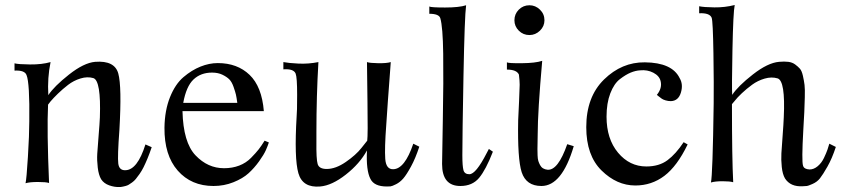

<svg xmlns="http://www.w3.org/2000/svg" viewBox="-20 -731 3371 767"><path d="M586 -143Q578 -119 569.5 -98.5Q561 -78 553.5 -63Q546 -48 537.5 -36Q529 -24 522.5 -16Q516 -8 507.5 -2Q499 4 494 7Q489 10 481.5 12Q474 14 471 14.5Q468 15 462 16H456Q438 17 416.5 9.5Q395 2 384 -15Q374 -32 370.5 -61.5Q367 -91 368.5 -116.5Q370 -142 374 -190Q378 -238 379 -262Q384 -409 353 -419Q329 -426 301.5 -417.5Q274 -409 252 -392Q230 -375 211.5 -357Q193 -339 182 -326L172 -313Q167 -211 176 0Q164 -4 131.5 -4Q99 -4 82 1Q86 -15 91.5 -104.5Q97 -194 97 -246Q99 -400 86 -431Q79 -451 38 -449V-478Q53 -474 100 -473.5Q147 -473 182 -483Q169 -420 173 -351Q196 -386 255.5 -433Q315 -480 360 -484Q438 -490 452.5 -437.5Q467 -385 457 -212Q449 -105 452.5 -77.5Q456 -50 481 -51Q529 -52 561 -154Z M1054 -162Q1050 -149 1042 -131Q1034 -113 1015 -86.5Q996 -60 973 -39Q950 -18 912.5 -3Q875 12 833 12Q744 12 690 -49.5Q636 -111 637 -221Q638 -290 659 -342.5Q680 -395 713 -423Q746 -451 781 -465Q816 -479 850 -479Q928 -479 977 -432Q1026 -385 1034 -287H709Q712 -162 761 -110.5Q810 -59 875 -59Q908 -59 935.5 -69.5Q963 -80 983 -100.5Q1003 -121 1013.5 -134.5Q1024 -148 1037 -169ZM928 -320Q925 -342 922.5 -353Q920 -364 913 -384Q906 -404 896 -414Q886 -424 868.5 -432.5Q851 -441 827 -441Q782 -441 753 -413.5Q724 -386 712 -320Z M1655 -145Q1640 -99 1622 -66Q1604 -33 1591 -18Q1578 -3 1562 5Q1546 13 1540 13.5Q1534 14 1525 14Q1475 14 1460 -16Q1442 -50 1446 -130Q1417 -77 1361.5 -33.5Q1306 10 1259 14Q1189 20 1172 -39Q1155 -98 1165 -266Q1167 -282 1167 -352Q1167 -422 1161 -437Q1153 -457 1112 -454V-483Q1132 -479 1172 -477Q1212 -475 1252 -483Q1244 -347 1244 -203Q1244 -190 1244 -167Q1243 -95 1249 -75.5Q1255 -56 1285 -56Q1321 -56 1361.5 -84Q1402 -112 1424 -140L1447 -169Q1450 -192 1448 -322.5Q1446 -453 1446 -483Q1457 -479 1491 -478.5Q1525 -478 1541 -483Q1541 -481 1537.5 -435Q1534 -389 1529.5 -327.5Q1525 -266 1523 -232Q1516 -139 1519 -96.5Q1522 -54 1551 -55Q1597 -56 1631 -157Z M1949 -125Q1921 -53 1894 -20.5Q1867 12 1819 12Q1746 12 1746 -76Q1746 -97 1749 -253Q1752 -409 1750.5 -516.5Q1749 -624 1739 -658Q1734 -676 1695 -676V-705Q1702 -701 1758 -701Q1814 -701 1842 -710Q1836 -666 1831.5 -427Q1827 -188 1827 -111Q1827 -67 1831.5 -51Q1836 -35 1855 -35Q1881 -35 1924 -119Q1930 -130 1933 -136Z M2155 -650Q2155 -626 2137 -608.5Q2119 -591 2095 -591Q2070 -591 2052.5 -608.5Q2035 -626 2035 -650Q2035 -675 2052.5 -692.5Q2070 -710 2095 -710Q2119 -710 2137 -692.5Q2155 -675 2155 -650ZM2272 -147Q2225 12 2143 12Q2082 12 2064 -43Q2047 -96 2050 -251Q2051 -272 2053.5 -325Q2056 -378 2056 -392.5Q2056 -407 2053 -433Q2044 -453 2005 -453V-482Q2010 -478 2064.5 -478.5Q2119 -479 2146 -488Q2128 -284 2128 -195Q2128 -184 2127.5 -165Q2127 -146 2127 -135.5Q2127 -125 2127.5 -110.5Q2128 -96 2130.5 -88Q2133 -80 2137.5 -71.5Q2142 -63 2149.5 -58.5Q2157 -54 2167 -53Q2209 -49 2246 -155Z M2727 -154Q2685 -67 2634 -28.5Q2583 10 2518 10Q2444 10 2383 -50Q2322 -110 2322 -223Q2322 -344 2393 -413.5Q2464 -483 2556 -482Q2665 -481 2695 -419Q2710 -394 2700 -361Q2690 -328 2660 -327Q2649 -327 2639 -330Q2629 -333 2624 -336.5Q2619 -340 2612 -345.5Q2605 -351 2604 -352Q2626 -379 2619 -407Q2614 -428 2590 -440.5Q2566 -453 2537 -450Q2519 -449 2499.5 -441Q2480 -433 2456.5 -415Q2433 -397 2418 -358Q2403 -319 2403 -265Q2403 -176 2449 -121Q2495 -66 2562 -66Q2613 -66 2646.5 -91Q2680 -116 2711 -163Z M3319 -144Q3304 -98 3285.5 -65.5Q3267 -33 3255.5 -18.5Q3244 -4 3225.5 4Q3207 12 3203.5 12Q3200 12 3187 13Q3138 16 3116 -18Q3106 -35 3103 -64Q3100 -93 3101.5 -118.5Q3103 -144 3106.5 -190Q3110 -236 3111 -262Q3118 -409 3086 -418Q3062 -425 3034.5 -417Q3007 -409 2984.5 -392.5Q2962 -376 2943.5 -358.5Q2925 -341 2915 -328L2904 -315Q2904 -97 2909 -3Q2896 -7 2866.5 -7Q2837 -7 2820 -2Q2827 -31 2831 -318Q2832 -390 2830 -518Q2828 -646 2823 -660Q2815 -680 2773 -678V-706Q2792 -702 2834 -701.5Q2876 -701 2915 -711Q2909 -683 2906 -532Q2903 -381 2905 -352Q2928 -387 2987.5 -433.5Q3047 -480 3092 -484Q3113 -486 3129 -484Q3145 -482 3156.5 -473.5Q3168 -465 3175.5 -456.5Q3183 -448 3187.5 -428Q3192 -408 3194 -391.5Q3196 -375 3195 -342Q3194 -309 3193 -283.5Q3192 -258 3189 -211Q3182 -87 3188 -69Q3192 -55 3214 -54Q3231 -54 3246.5 -67Q3262 -80 3271.5 -100Q3281 -120 3285.5 -133Q3290 -146 3293 -157Z"/></svg>

Font: GFS Artemisia
Style: Regular
Weight: 400
Designer: Takis Katsoulidis and George D. Matthiopoulos
Foundry: Takis Katsoulidis and George D. Matthiopoulos
Version: Version 1.0